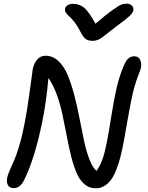

<svg xmlns="http://www.w3.org/2000/svg" viewBox="-20 -976 803 1044"><path d="M668.9 -956.1Q687 -956.1 697.3 -945.3Q707.5 -934.6 705.1 -918.9Q702.6 -906.2 685.3 -889.6Q668 -873 606.9 -828.1Q587.9 -814 564.5 -795.2Q541 -776.4 532.5 -770.3Q523.9 -764.2 511.2 -759Q498.5 -753.9 483.9 -753.9Q459.5 -753.9 445.3 -764.4Q431.2 -774.9 417 -804.2Q402.3 -833.5 384.8 -856Q367.2 -878.4 356 -887.7Q344.7 -897 338.1 -907.2Q331.5 -917.5 334 -929.2Q335.9 -940.4 348.1 -947.8Q360.4 -955.1 377 -955.1Q412.1 -955.1 438 -933.6Q463.9 -912.1 499 -847.2Q557.1 -897 592.8 -922.1Q628.4 -947.3 641.1 -951.7Q653.8 -956.1 668.9 -956.1ZM54.2 46.9Q34.2 46.9 24.2 32.5Q14.2 18.1 19 -9.8Q22.5 -25.9 33.2 -50.5Q43.9 -75.2 55.9 -101.6Q67.9 -127.9 84.2 -182.1Q100.6 -236.3 113.8 -305.2Q127.4 -372.6 142.1 -482.9Q156.7 -593.3 158.2 -601.1Q164.6 -632.3 182.6 -652.6Q200.7 -672.9 227.1 -672.9Q267.1 -672.9 298.3 -643.3Q329.6 -613.8 349.4 -564.7Q369.1 -515.6 384.8 -455.6Q400.4 -395.5 412.6 -331.5Q424.8 -267.6 436.8 -211.4Q448.7 -155.3 466.1 -110.1Q483.4 -64.9 504.9 -46.9Q524.4 -75.2 536.9 -109.1Q549.3 -143.1 560.1 -198.2Q569.8 -246.1 584.7 -340.8Q599.6 -435.5 614.5 -499.8Q629.4 -564 653.8 -620.1Q665 -647 678 -658.4Q690.9 -669.9 710 -669.9Q735.8 -669.9 744.4 -644.5Q752.9 -619.1 741.2 -590.8Q717.8 -532.7 704.1 -477.3Q690.4 -421.9 675.3 -332Q660.2 -242.2 652.8 -205.1Q643.6 -156.7 634.5 -121.8Q625.5 -86.9 612.3 -53Q599.1 -19 583.7 1.7Q568.4 22.5 547.1 35.2Q525.9 47.9 500 47.9Q463.9 47.9 437.3 23.9Q410.6 0 394 -41.3Q377.4 -82.5 365 -133.5Q352.5 -184.6 341.6 -243.4Q330.6 -302.2 318.8 -356.9Q307.1 -411.6 287.6 -464.4Q268.1 -517.1 243.2 -551.8Q231.9 -419.4 208 -305.2Q167 -108.4 110.8 3.9Q89.8 46.9 54.2 46.9Z"/></svg>

Font: Shantell Sans Bouncy
Style: Italic
Weight: 400
Italic angle: -11.31°
Designer: Stephen Nixon, Anya Danilova, Shantell Martin
Foundry: Arrow Type
Version: Version 1.006;[9816181b4]